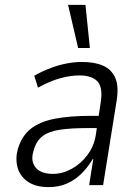

<svg xmlns="http://www.w3.org/2000/svg" viewBox="-20 -756 565 784"><path d="M179 8Q125 8 93 -14.5Q61 -37 51.5 -73Q42 -109 53 -148Q69 -201 105.5 -230Q142 -259 203 -271Q264 -283 353 -283H395L388 -233H336Q268 -233 223 -226Q178 -219 152.5 -199Q127 -179 117 -140Q104 -99 125 -72.5Q146 -46 197 -46Q235 -46 272.5 -66.5Q310 -87 337 -123Q364 -159 371 -204L391 -336Q401 -398 378.5 -423Q356 -448 304 -448Q269 -448 227.5 -437Q186 -426 135 -398L120 -447Q154 -466 187.5 -478.5Q221 -491 253 -497Q285 -503 315 -503Q366 -503 400.5 -488Q435 -473 450.5 -438.5Q466 -404 456 -343L401 0H344L361 -107H359Q339 -73 312 -46.5Q285 -20 252 -6Q219 8 179 8ZM299 -560 258 -736H329L347 -560Z"/></svg>

Font: Nunito Sans 7pt Condensed Light
Style: Italic
Weight: 300
Width: 3
Italic angle: -9°
Designer: Vernon Adams
Foundry: Vernon Adams
Version: Version 3.101;gftools[0.9.27]